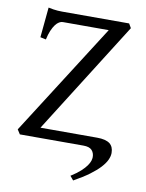

<svg xmlns="http://www.w3.org/2000/svg" viewBox="-88 -686 700 921"><g transform="rotate(10 261.5 -225.0)"><path d="M28.8 -22 376 -566.4H151.9Q144 -566.4 134.8 -561Q125.5 -555.7 116.7 -543.9Q107.9 -532.2 100.1 -513.9Q92.3 -495.6 86.9 -470.2L59.1 -476.1L73.2 -623Q86.4 -620.1 97.4 -618.4Q108.4 -616.7 118.9 -616Q129.4 -615.2 140.6 -615.2H466.8L479 -594.2L134.8 -48.8H411.1Q452.6 -48.8 472.7 -33.7Q491.7 -18.6 491.7 10.7V14.2Q491.2 28.8 483.2 46.1Q475.1 63.5 456.8 83.5Q438.5 103.5 408.2 126Q377.9 148.4 333 173.3L316.4 153.3Q345.7 134.8 363.3 118.7Q380.9 102.5 390.4 88.9Q399.9 75.2 403.1 64.7Q406.2 54.2 406.2 46.9Q406.2 26.4 394 13.2Q381.8 0 352.5 0H43Z"/></g></svg>

Font: Akkhara
Style: Regular
Weight: 400
Designer: J. Victor Gaultney
Version: Version 1.00 June 13, 2006, initial release